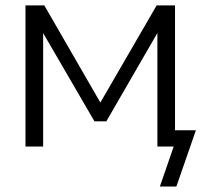

<svg xmlns="http://www.w3.org/2000/svg" viewBox="-20 -541 743 709"><path d="M74.1 0V-521.1H143.6L350.6 -162.3L558.5 -521.1H626.3V0H561.2V-419.1L372.7 -93H328.8L139.3 -418.8V0ZM570.4 147.7 632.1 -30.9 670.1 0H561.2V-59.9H703.4L631.3 147.7Z"/></svg>

Font: Raleway Thin
Style: Regular
Weight: 100
Designer: Matt McInerney, Pablo Impallari, Rodrigo Fuenzalida
Foundry: Matt McInerney, Pablo Impallari, Rodrigo Fuenzalida
Version: Version 4.026